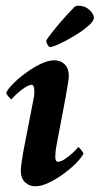

<svg xmlns="http://www.w3.org/2000/svg" viewBox="-20 -652 352 680"><path d="M171.9 -438.5Q194.3 -438.5 209 -424.3Q223.6 -410.2 223.6 -382.8Q223.6 -376 221.2 -360.4Q218.8 -344.7 216.3 -330.6Q213.9 -316.4 212.9 -310.5L197.3 -227.5Q187.5 -174.8 182.6 -149.9Q177.7 -125 176.8 -115.2Q175.8 -105.5 175.8 -96.7Q175.8 -79.1 185.5 -79.1Q195.3 -79.1 210 -88.9Q224.6 -98.6 238.3 -111.3Q252 -124 256.8 -130.9Q259.8 -130.9 267.6 -121.1Q275.4 -111.3 275.4 -107.4Q269.5 -94.7 250.5 -75.2Q231.4 -55.7 205.6 -36.6Q179.7 -17.6 152.8 -4.9Q126 7.8 105.5 7.8Q84 7.8 68.8 -6.3Q53.7 -20.5 53.7 -47.9Q53.7 -55.7 55.7 -70.8Q57.6 -85.9 60.1 -100.6Q62.5 -115.2 63.5 -120.1L99.6 -305.7Q100.6 -310.5 101.1 -315.9Q101.6 -321.3 101.6 -328.1Q101.6 -351.6 91.8 -351.6Q83 -351.6 67.9 -341.8Q52.7 -332 39.6 -319.8Q26.4 -307.6 20.5 -299.8Q18.6 -299.8 10.3 -309.6Q2 -319.3 2 -323.2Q7.8 -336.9 26.9 -356Q45.9 -375 71.8 -394Q97.7 -413.1 124.5 -425.8Q151.4 -438.5 171.9 -438.5ZM157.2 -485.4Q153.3 -485.4 148.4 -493.7Q143.6 -502 143.6 -506.8Q143.6 -509.8 155.3 -525.4Q167 -541 184.1 -561.5Q201.2 -582 218.3 -600.6Q235.4 -619.1 245.1 -628.9Q250 -631.8 257.8 -631.8Q280.3 -631.8 296.4 -617.2Q312.5 -602.5 312.5 -588.9Q312.5 -577.1 292 -559.6Q271.5 -542 243.2 -524.9Q214.8 -507.8 190.4 -496.6Q166 -485.4 157.2 -485.4Z"/></svg>

Font: Crimson Text
Style: Bold Italic
Weight: 700
Italic angle: -11°
Designer: Sebastian Kosch
Foundry: Sebastian Kosch
Version: Version 1.100; ttfautohint (v1.8.4)